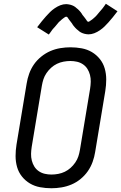

<svg xmlns="http://www.w3.org/2000/svg" viewBox="-20 -995 646 1023"><path d="M254 8Q223 8 193.5 2.5Q164 -3 139.5 -17.5Q115 -32 97 -54.5Q79 -77 71 -105Q63 -133 63 -163.5Q63 -194 68 -225L122 -550Q126 -576 135.5 -602.5Q145 -629 161 -652Q177 -675 200 -693.5Q223 -712 248.5 -723Q274 -734 301.5 -738.5Q329 -743 355 -743Q386 -743 415.5 -737.5Q445 -732 469.5 -717.5Q494 -703 512 -680.5Q530 -658 538 -630Q546 -602 546 -571.5Q546 -541 541 -510L487 -185Q483 -159 473.5 -132.5Q464 -106 448 -83Q432 -60 409.5 -41.5Q387 -23 361 -12Q335 -1 307.5 3.5Q280 8 254 8ZM254 -65Q272 -65 290.5 -68.5Q309 -72 325.5 -80Q342 -88 356 -100.5Q370 -113 381 -129Q392 -145 397.5 -162Q403 -179 406 -197L460 -522Q463 -541 463.5 -559.5Q464 -578 459.5 -595.5Q455 -613 446 -627.5Q437 -642 422.5 -652Q408 -662 390.5 -666Q373 -670 355 -670Q337 -670 318.5 -666.5Q300 -663 283.5 -655Q267 -647 253 -634.5Q239 -622 228 -606Q217 -590 211.5 -573Q206 -556 203 -538L149 -213Q146 -194 145.5 -175.5Q145 -157 149.5 -139.5Q154 -122 163 -107.5Q172 -93 186.5 -83Q201 -73 218.5 -69Q236 -65 254 -65ZM240 -811 178 -850Q191 -867 203 -882Q215 -897 226 -909Q237 -921 247 -931Q257 -941 271.5 -951Q286 -961 301.5 -967Q317 -973 333 -973Q338 -973 343.5 -972Q349 -971 354 -970Q359 -969 363.5 -967Q368 -965 372.5 -963Q377 -961 380.5 -958Q384 -955 387.5 -952Q391 -949 395.5 -945.5Q400 -942 403 -938Q406 -934 409.5 -930.5Q413 -927 415 -923Q417 -919 419.5 -915.5Q422 -912 426 -907.5Q430 -903 433 -898.5Q436 -894 438.5 -891Q441 -888 443.5 -883.5Q446 -879 451 -879Q454 -879 457 -881.5Q460 -884 463.5 -886Q467 -888 471.5 -891.5Q476 -895 478 -897Q480 -899 482.5 -901Q485 -903 487 -905Q489 -907 491.5 -909.5Q494 -912 496.5 -915Q499 -918 501.5 -921Q504 -924 506.5 -927Q509 -930 512 -933.5Q515 -937 518 -940.5Q521 -944 524.5 -948Q528 -952 531 -956.5Q534 -961 537.5 -965.5Q541 -970 544 -975L606 -935Q593 -918 581 -903Q569 -888 558 -876Q547 -864 537 -854Q527 -844 512.5 -834Q498 -824 482.5 -818Q467 -812 451 -812Q446 -812 440.5 -813Q435 -814 430 -815Q425 -816 420.5 -818Q416 -820 411.5 -822Q407 -824 403.5 -827Q400 -830 396.5 -833Q393 -836 388.5 -839.5Q384 -843 381 -847Q378 -851 374.5 -854.5Q371 -858 368.5 -862Q366 -866 364 -869.5Q362 -873 358 -877.5Q354 -882 351 -886.5Q348 -891 345.5 -894Q343 -897 340.5 -901.5Q338 -906 333 -906Q330 -906 326.5 -904Q323 -902 320 -899.5Q317 -897 312 -893.5Q307 -890 305.5 -888Q304 -886 301.5 -884Q299 -882 296.5 -880Q294 -878 292 -875.5Q290 -873 287.5 -870Q285 -867 282.5 -864Q280 -861 277.5 -858Q275 -855 272 -851.5Q269 -848 265.5 -844.5Q262 -841 259 -837Q256 -833 253 -828.5Q250 -824 246.5 -819.5Q243 -815 240 -811Z"/></svg>

Font: Iosevka Plex Etoile
Style: Italic
Weight: 400
Italic angle: -9°
Designer: Belleve Invis
Foundry: Belleve Invis
Version: Version 25.1.1; ttfautohint (v1.8.4)